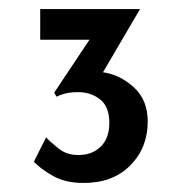

<svg xmlns="http://www.w3.org/2000/svg" viewBox="-20 -708 430 425"><path d="M165 -303Q125 -303 97.5 -318.5Q70 -334 55 -350L82 -404Q91 -394 110 -379Q129 -364 155 -365Q184 -365 203 -383.5Q222 -402 222 -436Q222 -472 201.5 -488Q181 -504 154 -504Q136 -504 124.5 -501Q113 -498 105 -494L100 -503L178 -620H69V-688H290L208 -548Q245 -543 276 -515Q307 -487 307 -439Q307 -381 268.5 -342Q230 -303 165 -303Z"/></svg>

Font: Synthetic
Style: Regular
Weight: 400
Designer: Santiago Orozco
Foundry: Typemade
Version: Version 2.000; ttfautohint (v1.8.4.7-5d5b)